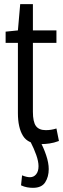

<svg xmlns="http://www.w3.org/2000/svg" viewBox="-20 -682 303 922"><path d="M178 10Q115 10 90.5 -29.5Q66 -69 66 -139V-476H7V-530L66 -536L77 -662H138V-536H251V-476H138V-145Q138 -97 152.5 -77Q167 -57 200 -57Q226 -57 251 -65L263 -5Q239 4 217.5 7Q196 10 178 10ZM86 160Q108 169 124 169Q142 169 153.5 155Q165 141 165 116Q165 93 154 62Q143 31 126 -2H173Q189 26 201.5 63Q214 100 214 130Q214 167 197 193.5Q180 220 138 220Q125 220 110.5 217.5Q96 215 81 208Z"/></svg>

Font: Georama Condensed
Style: Regular
Weight: 400
Width: 3
Designer: Jean-Baptiste Levee
Foundry: Production Type
Version: Version 1.000